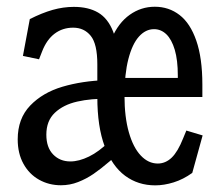

<svg xmlns="http://www.w3.org/2000/svg" viewBox="-20 -546 660 578"><path d="M33.3 -126.5Q33.3 -189 70.9 -228.2Q108.5 -267.3 168 -284.9Q227.5 -302.5 299.3 -304.8L308.3 -248.7Q254.5 -249.7 212.6 -240.2Q170.7 -230.7 145.1 -206.5Q119.5 -182.3 119.5 -140.5Q119.5 -102.2 139.9 -81.1Q160.3 -60 191.8 -60Q217.8 -60 247.9 -74.7Q278 -89.3 309.3 -120.3L330.3 -77.5Q314.8 -64.5 310.3 -60.5Q283.2 -37.3 261.6 -22.5Q240 -7.7 215.2 2Q190.5 11.7 163.5 11.7Q127.3 11.7 97.6 -5Q67.8 -21.7 50.6 -52.9Q33.3 -84.2 33.3 -126.5ZM336.2 -345.8V-257.3H273V-352.3Q273 -413.7 253.1 -438.2Q233.2 -462.7 200.2 -462.7Q168.5 -462.7 144.5 -444.7Q120.5 -426.7 106.7 -391L97.5 -367.5L49 -377.7L69.7 -488.5Q106.2 -507 138.3 -516.2Q170.5 -525.3 202.3 -525.3Q246 -525.3 275.3 -508.2Q304.7 -491 320.4 -451.4Q336.2 -411.8 336.2 -345.8ZM273 -253.7 295.8 -317Q295.8 -383 316.2 -430.2Q336.5 -477.5 370.7 -501.6Q404.8 -525.7 446 -525.7Q488.3 -525.7 520.5 -500.9Q552.7 -476.2 570.9 -423.8Q589.2 -371.3 589.2 -291.2V-254H317.5V-311.3H535.5L515.3 -292.8V-318.8Q515.3 -365.2 506.1 -396.2Q496.8 -427.3 480.8 -442.8Q464.7 -458.2 443.7 -458.2Q418.3 -458.2 398.2 -435.8Q378.2 -413.5 366.5 -368.4Q354.8 -323.3 354.8 -257.3Q354.8 -193.8 367.9 -147.8Q381 -101.8 403.8 -77.8Q426.5 -53.7 455 -53.7Q478.2 -53.7 496.8 -71.4Q515.3 -89.2 531.3 -129.5L541 -153L590 -138.3L558.8 -25.5Q531.7 -6 502.8 3Q474 12 447.3 12Q395.7 12 356.6 -16.9Q317.5 -45.8 295.2 -105.2Q273 -164.5 273 -253.7Z"/></svg>

Font: Monaspace Xenon Var
Style: Regular
Weight: 400
Designer: Riley Cran and the Lettermatic Team
Version: Version 1.000 (Monaspace Xenon Var)